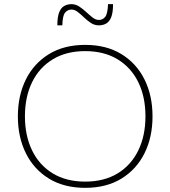

<svg xmlns="http://www.w3.org/2000/svg" viewBox="-20 -894 820 924"><path d="M390 10Q288 10 215.5 -34.5Q143 -79 104.5 -156.5Q66 -234 66 -334Q66 -434 104.5 -511.5Q143 -589 215.5 -633.5Q288 -678 390 -678Q492 -678 564.5 -633.5Q637 -589 675.5 -511.5Q714 -434 714 -334Q714 -234 675.5 -156.5Q637 -79 564.5 -34.5Q492 10 390 10ZM390 -20Q481 -20 546 -59.5Q611 -99 645.5 -170Q680 -241 680 -334Q680 -428 645.5 -498.5Q611 -569 546 -608.5Q481 -648 390 -648Q299 -648 234 -608.5Q169 -569 134.5 -498.5Q100 -428 100 -334Q100 -241 134.5 -170Q169 -99 234 -59.5Q299 -20 390 -20ZM256 -772Q256 -812 264.5 -834Q273 -856 288.5 -865Q304 -874 324 -874Q344 -874 361.5 -862.5Q379 -851 395 -836Q411 -821 426 -809.5Q441 -798 456 -798Q474 -798 486 -812.5Q498 -827 500 -874H524Q524 -834 515.5 -812Q507 -790 491.5 -781Q476 -772 456 -772Q435 -772 417.5 -783.5Q400 -795 384.5 -810Q369 -825 354 -836.5Q339 -848 324 -848Q306 -848 293.5 -833.5Q281 -819 280 -772Z"/></svg>

Font: Gantari Thin
Style: Regular
Weight: 250
Designer: Anugrah Pasau
Foundry: Lafontype
Version: Version 1.000